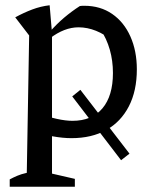

<svg xmlns="http://www.w3.org/2000/svg" viewBox="-20 -517 584 731"><path d="M286 -175 473 68 441 93 255 -150ZM252 9Q219 9 180.5 2Q142 -5 101 -18L120 -87Q162 -72 196 -64.5Q230 -57 256 -57Q330 -57 370 -104.5Q410 -152 410 -239Q410 -286 398 -328Q386 -370 362 -406L411 -360Q346 -413 279 -413Q225 -413 170 -371L169 -395Q196 -426 224.5 -450Q253 -474 284 -494Q289 -495 293.5 -495Q298 -495 301 -495Q362 -495 407 -464Q452 -433 476.5 -378Q501 -323 501 -253Q501 -171 470.5 -112Q440 -53 384.5 -22Q329 9 252 9ZM17 194V166Q30 159 45 152.5Q60 146 82 141L91 -382L38 -451Q71 -469 103 -481Q135 -493 169 -497L178 -391V144L265 164V194Z"/></svg>

Font: Piazzolla 24pt Medium
Style: Regular
Weight: 500
Designer: Juan Pablo del Peral
Foundry: Huerta Tipografica
Version: Version 2.005